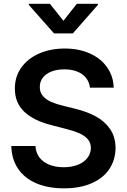

<svg xmlns="http://www.w3.org/2000/svg" viewBox="-20 -997 678 1028"><path d="M461.6 -527.7Q458.1 -558.2 440.3 -580.3Q422.6 -602.3 392.9 -614Q363.3 -625.7 324.6 -625.7Q284.1 -625.7 254.3 -613.6Q224.4 -601.6 208.6 -580.1Q192.8 -558.6 193.2 -531.2Q192.5 -502.5 209.9 -482.8Q227.3 -463.1 254.4 -451.2Q281.6 -439.3 316.8 -431.1L384.9 -414.1Q445 -399.5 492.4 -374.1Q539.8 -348.7 569.1 -306.5Q598.4 -264.2 598.7 -204.5Q598 -140.3 565 -91.4Q532 -42.6 470 -15.6Q408 11.4 322.4 11.4Q237.6 11.4 174.9 -15.3Q112.2 -41.9 77.4 -92.7Q42.6 -143.5 40.5 -215.2H169.7Q172.2 -177.9 192.3 -152.5Q212.4 -127.1 245.9 -114.3Q279.5 -101.6 321.7 -101.6Q363.6 -101.6 396.7 -114.7Q429.7 -127.8 448 -151.3Q466.3 -174.7 466.6 -205.3Q466.3 -232.2 450.5 -251.1Q434.7 -269.9 406.6 -282.5Q378.6 -295.1 335.9 -306.1L253.6 -327.4Q159.4 -351.6 109.4 -399.3Q59.3 -447.1 59.7 -522.7Q59.3 -585.9 93.6 -634.6Q127.8 -683.2 189.1 -710.2Q250.4 -737.2 326.7 -737.2Q402.3 -737.2 461.5 -710.6Q520.6 -683.9 553.8 -636.2Q587 -588.4 588.8 -527.7ZM247.2 -976.6 319.6 -885.7 391.3 -976.6H504.3V-970.9L370 -818.2H269.2L134.2 -970.9V-976.6Z"/></svg>

Font: Riot Sans
Style: Regular
Weight: 400
Designer: Rasmus Andersson
Foundry: rsms
Version: Version 3.005